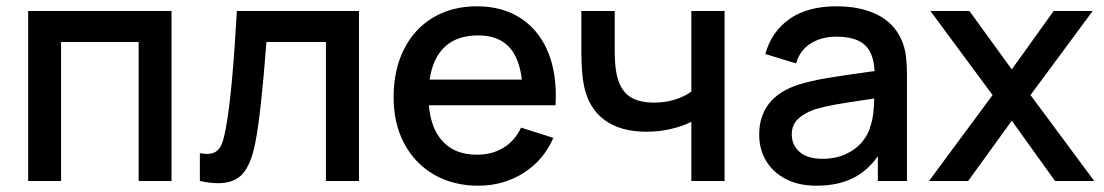

<svg xmlns="http://www.w3.org/2000/svg" viewBox="-20 -575 3506 610"><path d="M174 0H69.5V-540H525V0H420.5V-441.5H174Z M615 -88.5Q629 -86 637.5 -86Q657 -86 668.5 -95Q680 -104 686 -121Q692 -138 697.5 -167.5Q709 -231.5 717.2 -323Q725.5 -414.5 732.5 -540H1120.5V0H1015.5V-441.5H826.5Q809 -212 791.5 -123.5Q778.5 -55 752 -24Q725.5 7 673.5 7Q646 7 615 0Z M1342.5 -240.5Q1349 -165 1388 -124.2Q1427 -83.5 1495 -83.5Q1543.5 -83.5 1579.5 -105.5Q1615.5 -127.5 1635.5 -169.5L1738 -137Q1707 -65.5 1643 -25.2Q1579 15 1500 15Q1420 15 1359 -20.2Q1298 -55.5 1264.2 -119.2Q1230.5 -183 1230.5 -265.5Q1230.5 -353 1263.5 -418.5Q1296.5 -484 1356.5 -519.5Q1416.5 -555 1495 -555Q1572.5 -555 1629 -520.5Q1685.5 -486 1715.8 -421.8Q1746 -357.5 1746 -270Q1746 -260.5 1745 -240.5ZM1345 -322H1638Q1629.5 -393.5 1595.2 -428Q1561 -462.5 1499 -462.5Q1432.5 -462.5 1393.8 -426.8Q1355 -391 1345 -322Z M2176.5 -188Q2147.5 -173.5 2110.5 -165Q2073.5 -156.5 2034 -156.5Q1951.5 -156.5 1901 -193.5Q1850.5 -230.5 1835.5 -301.5Q1827 -343 1827 -413V-540H1933V-413Q1933 -367 1939.5 -337.5Q1949 -292 1977.5 -270.5Q2006 -249 2058 -249Q2093.5 -249 2124 -258.5Q2154.5 -268 2176.5 -284V-540H2282V0H2176.5Z M2861.5 -332.5V0H2769V-78.5Q2735.5 -31 2687.8 -8Q2640 15 2574.5 15Q2516.5 15 2475.5 -6.8Q2434.5 -28.5 2413.2 -65.2Q2392 -102 2392 -147Q2392 -266.5 2519.5 -307Q2558 -318.5 2606.8 -326.8Q2655.5 -335 2742 -347L2758.5 -349Q2756 -406 2727.5 -432.2Q2699 -458.5 2636.5 -458.5Q2591 -458.5 2556.5 -437.5Q2522 -416.5 2509 -373.5L2411.5 -403.5Q2431.5 -475 2488.8 -515Q2546 -555 2637.5 -555Q2712 -555 2765 -529.5Q2818 -504 2842.5 -452Q2854 -427.5 2857.8 -399.8Q2861.5 -372 2861.5 -332.5ZM2746.5 -177.5Q2756.5 -206.5 2757.5 -262L2744.5 -260Q2671.5 -249.5 2635.2 -243Q2599 -236.5 2570 -228Q2535 -216 2515.2 -197Q2495.5 -178 2495.5 -148Q2495.5 -114.5 2520.2 -92.5Q2545 -70.5 2593 -70.5Q2635.5 -70.5 2668 -85.8Q2700.5 -101 2720.2 -125.5Q2740 -150 2746.5 -177.5Z M3056 0H2931.5L3133.5 -273L2936 -540H3060L3194.5 -354.5L3327.5 -540H3451.5L3254 -273L3456.5 0H3332L3194.5 -191.5Z"/></svg>

Font: Hauora SemiBold
Style: Regular
Weight: 600
Designer: Wayne Shih
Foundry: WCYS
Version: Version 1.001